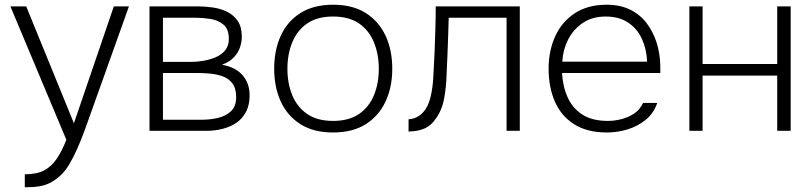

<svg xmlns="http://www.w3.org/2000/svg" viewBox="-20 -554 3439 813"><path d="M85 239V184Q136 184 167 167.5Q198 151 220 118.5Q242 86 261 38L24 -527H91L293 -32L462 -527H526L356 -51Q347 -25 334.5 8.5Q322 42 306.5 77Q291 112 273.5 141.5Q256 171 236 189Q215 208 194.5 219Q174 230 148.5 234.5Q123 239 85 239Z M613 0V-527H816Q847 -527 880 -522.5Q913 -518 941 -504.5Q969 -491 986.5 -465.5Q1004 -440 1004 -398Q1004 -379 997 -356Q990 -333 971.5 -312.5Q953 -292 920 -280Q979 -269 1008 -234.5Q1037 -200 1037 -150Q1037 -110 1022 -81Q1007 -52 981.5 -34.5Q956 -17 923 -8.5Q890 0 854 0ZM670 -47H835Q869 -47 902 -54.5Q935 -62 957.5 -82.5Q980 -103 980 -143Q980 -180 964 -201Q948 -222 922.5 -231Q897 -240 868 -242.5Q839 -245 812 -245H670ZM670 -292H790Q814 -292 841 -296.5Q868 -301 893 -311.5Q918 -322 933.5 -341Q949 -360 949 -389Q949 -431 926 -450Q903 -469 870 -474Q837 -479 806 -479H670Z M1390 7Q1308 7 1252.5 -28Q1197 -63 1169 -124Q1141 -185 1141 -263Q1141 -342 1169 -403Q1197 -464 1252.5 -499Q1308 -534 1391 -534Q1473 -534 1528.5 -499Q1584 -464 1612.5 -403Q1641 -342 1641 -263Q1641 -185 1612.5 -124Q1584 -63 1528.5 -28Q1473 7 1390 7ZM1390 -42Q1458 -42 1500.5 -71.5Q1543 -101 1563.5 -151Q1584 -201 1584 -263Q1584 -324 1563.5 -374.5Q1543 -425 1500.5 -454.5Q1458 -484 1390 -484Q1323 -484 1280.5 -454.5Q1238 -425 1217.5 -374.5Q1197 -324 1197 -263Q1197 -201 1217.5 -151Q1238 -101 1280.5 -71.5Q1323 -42 1390 -42Z M1710 3V-49Q1729 -50 1744 -57.5Q1759 -65 1771 -78Q1793 -101 1803 -142.5Q1813 -184 1815 -232Q1818 -279 1820 -329.5Q1822 -380 1823.5 -430Q1825 -480 1825 -527H2181V0H2125V-479H1880Q1879 -437 1877.5 -396.5Q1876 -356 1874.5 -316.5Q1873 -277 1871 -238Q1870 -190 1861 -139Q1852 -88 1825 -51Q1807 -24 1780 -11Q1753 2 1710 3Z M2550 7Q2466 7 2411 -28Q2356 -63 2329.5 -124Q2303 -185 2303 -263Q2303 -339 2331 -400.5Q2359 -462 2414 -498Q2469 -534 2549 -534Q2606 -534 2648.5 -513Q2691 -492 2718.5 -455.5Q2746 -419 2760.5 -373Q2775 -327 2776 -275Q2776 -268 2776 -260.5Q2776 -253 2776 -245H2360Q2363 -187 2384 -141Q2405 -95 2446.5 -68.5Q2488 -42 2554 -42Q2582 -42 2611.5 -49.5Q2641 -57 2665.5 -73.5Q2690 -90 2703 -118H2763Q2748 -74 2714 -46.5Q2680 -19 2637 -6Q2594 7 2550 7ZM2361 -293H2720Q2718 -346 2698 -389.5Q2678 -433 2639.5 -458.5Q2601 -484 2545 -484Q2488 -484 2448 -457Q2408 -430 2386 -387Q2364 -344 2361 -293Z M2899 0V-527H2955V-283H3271V-527H3328V0H3271V-234H2955V0Z"/></svg>

Font: Onest ExtraLight
Style: Regular
Weight: 250
Designer: Dmitri Voloshin, Andrey Kudryavtsev
Foundry: Dmitri Voloshin, Andrey Kudryavtsev
Version: Version 1.000;gftools[0.9.33]